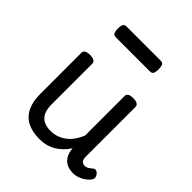

<svg xmlns="http://www.w3.org/2000/svg" viewBox="-213 -912 1071 1071"><g transform="rotate(45 322.5 -376.0)"><path d="M269 17Q211 17 172 -3.5Q133 -24 113.5 -64.5Q94 -105 94 -166V-489Q94 -502 104.5 -508.5Q115 -515 136 -515Q158 -515 169 -508.5Q180 -502 180 -489V-166Q180 -131 191 -107Q202 -83 224.5 -71Q247 -59 280 -59Q308 -59 332 -68Q356 -77 375.5 -92.5Q395 -108 410 -130Q425 -152 435 -177V-489Q435 -502 445.5 -508.5Q456 -515 478 -515Q499 -515 510 -508.5Q521 -502 521 -489V-96Q521 -82 525 -73Q529 -64 536.5 -60Q544 -56 553 -56Q562 -56 569.5 -59.5Q577 -63 584.5 -69Q592 -75 599 -80Q607 -86 616.5 -83Q626 -80 634 -69Q639 -62 641 -52Q643 -42 636 -33Q626 -18 610 -6.5Q594 5 575 12Q556 19 536 19Q512 19 494.5 12.5Q477 6 465 -6Q453 -18 446 -34Q439 -50 437 -69L436 -78Q422 -56 404.5 -38.5Q387 -21 366 -8.5Q345 4 320.5 10.5Q296 17 269 17ZM169 -686Q152 -686 147 -698Q142 -710 142 -728Q142 -747 147 -759Q152 -771 169 -771H437Q455 -771 459.5 -759Q464 -747 464 -728Q464 -710 459.5 -698Q455 -686 437 -686Z"/></g></svg>

Font: Playwrite ES
Style: Regular
Weight: 400
Designer: Veronika Burian, José Scaglione
Foundry: TypeTogether
Version: Version 1.002